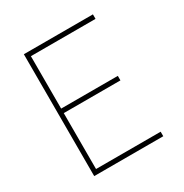

<svg xmlns="http://www.w3.org/2000/svg" viewBox="-165 -841 930 970"><g transform="rotate(-30 300.0 -355.5)"><path d="M463.9 -352.5H133.3V-26.4H510.3V0H107.4V-710.9H510.3V-684.6H133.3V-378.9H463.9Z"/></g></svg>

Font: TypoPRO Roboto Mono
Style: Regular
Weight: 250
Designer: Google
Version: Version 2.000986; 2015; ttfautohint (v1.3)